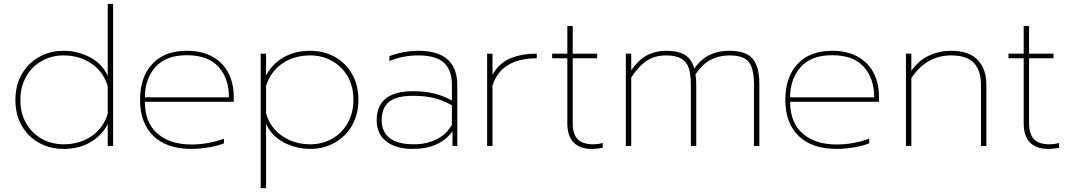

<svg xmlns="http://www.w3.org/2000/svg" viewBox="-20 -759 5565 998"><path d="M60 -239Q60 -315 93 -373Q126 -431 183.5 -463Q241 -495 310 -495Q384 -495 447.5 -461.5Q511 -428 540 -365V-739H568V0H540V-113Q506 -51 447 -18Q388 15 310 15Q241 15 184 -16Q127 -47 93.5 -105Q60 -163 60 -239ZM540 -168V-310Q519 -385 456 -428Q393 -471 310 -471Q249 -471 197.5 -442.5Q146 -414 116 -361Q86 -308 86 -239Q86 -170 116 -118Q146 -66 197.5 -37.5Q249 -9 310 -9Q394 -9 455.5 -51Q517 -93 540 -168Z M708 -240Q708 -358 771.5 -426.5Q835 -495 951 -495Q1030 -495 1085 -464Q1140 -433 1167.5 -379Q1195 -325 1195 -255V-230H733Q733 -122 798 -65Q863 -8 975 -8Q1021 -8 1065.5 -16.5Q1110 -25 1144 -38V-14Q1116 -2 1067.5 6.5Q1019 15 975 15Q847 15 777.5 -52Q708 -119 708 -240ZM1170 -253Q1170 -352 1115.5 -412Q1061 -472 951 -472Q842 -472 787.5 -410Q733 -348 733 -253Z M1335 -480H1363V-367Q1397 -429 1456 -462Q1515 -495 1593 -495Q1662 -495 1719 -464Q1776 -433 1809.5 -375Q1843 -317 1843 -241Q1843 -165 1810 -107Q1777 -49 1719.5 -17Q1662 15 1593 15Q1519 15 1455.5 -18.5Q1392 -52 1363 -115V219H1335ZM1817 -241Q1817 -310 1787 -362Q1757 -414 1705.5 -442.5Q1654 -471 1593 -471Q1509 -471 1447.5 -429Q1386 -387 1363 -312V-170Q1384 -95 1447 -52Q1510 -9 1593 -9Q1654 -9 1705.5 -37.5Q1757 -66 1787 -119Q1817 -172 1817 -241Z M1938 -134Q1938 -285 2128 -285Q2246 -285 2329 -236V-317Q2329 -395 2287.5 -433Q2246 -471 2154 -471Q2076 -471 2004 -442V-467Q2033 -479 2074 -487Q2115 -495 2154 -495Q2357 -495 2357 -316V0H2332V-77Q2267 15 2124 15Q2039 15 1988.5 -23.5Q1938 -62 1938 -134ZM2329 -111V-212Q2281 -238 2235 -249.5Q2189 -261 2128 -261Q2040 -261 2002 -229.5Q1964 -198 1964 -134Q1964 -74 2005.5 -41.5Q2047 -9 2132 -9Q2199 -9 2251.5 -36Q2304 -63 2329 -111Z M2512 -480H2540V-370Q2572 -429 2630 -454.5Q2688 -480 2770 -480V-456Q2586 -456 2540 -315V0H2512Z M2929 -120V-456H2850V-480H2929V-624H2957V-480H3084V-456H2957V-118Q2957 -62 2982.5 -35.5Q3008 -9 3063 -9Q3091 -9 3113 -16V9Q3086 15 3054 15Q2995 15 2962 -18Q2929 -51 2929 -120Z M3233 -480H3261V-394Q3301 -450 3344.5 -472.5Q3388 -495 3442 -495Q3508 -495 3542.5 -472Q3577 -449 3589 -402Q3651 -495 3771 -495Q3858 -495 3892.5 -453.5Q3927 -412 3927 -324V0H3899V-323Q3899 -402 3872 -436.5Q3845 -471 3771 -471Q3719 -471 3675.5 -449Q3632 -427 3595 -372Q3599 -351 3599 -319V0H3571V-318Q3571 -373 3560 -405.5Q3549 -438 3521 -454.5Q3493 -471 3442 -471Q3386 -471 3344.5 -445Q3303 -419 3261 -356V0H3233Z M4062 -240Q4062 -358 4125.5 -426.5Q4189 -495 4305 -495Q4384 -495 4439 -464Q4494 -433 4521.5 -379Q4549 -325 4549 -255V-230H4087Q4087 -122 4152 -65Q4217 -8 4329 -8Q4375 -8 4419.5 -16.5Q4464 -25 4498 -38V-14Q4470 -2 4421.5 6.5Q4373 15 4329 15Q4201 15 4131.5 -52Q4062 -119 4062 -240ZM4524 -253Q4524 -352 4469.5 -412Q4415 -472 4305 -472Q4196 -472 4141.5 -410Q4087 -348 4087 -253Z M4689 -480H4717V-391Q4756 -446 4810 -470.5Q4864 -495 4924 -495Q5017 -495 5062 -447.5Q5107 -400 5107 -319V0H5079V-318Q5079 -392 5042.5 -431.5Q5006 -471 4924 -471Q4796 -471 4717 -353V0H4689Z M5301 -120V-456H5222V-480H5301V-624H5329V-480H5456V-456H5329V-118Q5329 -62 5354.5 -35.5Q5380 -9 5435 -9Q5463 -9 5485 -16V9Q5458 15 5426 15Q5367 15 5334 -18Q5301 -51 5301 -120Z"/></svg>

Font: Prompt Thin
Style: Regular
Weight: 250
Designer: Katatrad Team
Foundry: CadsonDemak
Version: Version 1.001